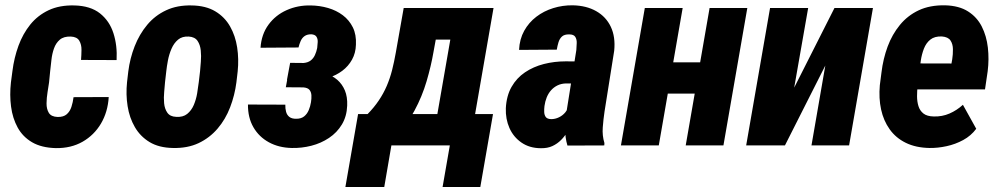

<svg xmlns="http://www.w3.org/2000/svg" viewBox="-20 -559 3844 738"><path d="M201.2 -109.4Q224.1 -108.9 236.6 -119.9Q249 -130.9 254.6 -148.4Q260.3 -166 262.7 -185.5L397.9 -186Q394.5 -128.9 368.2 -84.2Q341.8 -39.6 297.4 -14.2Q252.9 11.2 194.3 10.3Q139.2 8.8 103.3 -12.2Q67.4 -33.2 47.9 -68.8Q28.3 -104.5 22.5 -149.2Q16.6 -193.8 22 -242.2L27.8 -286.1Q34.2 -336.9 51 -383.1Q67.9 -429.2 96.4 -464.6Q125 -500 167 -519.8Q209 -539.6 266.1 -538.1Q327.6 -536.6 364.3 -507.6Q400.9 -478.5 416 -431.4Q431.2 -384.3 428.2 -328.1L291.5 -328.6Q293 -347.2 293.2 -367.4Q293.5 -387.7 284.7 -402.6Q275.9 -417.5 252 -418.5Q225.1 -419.4 210 -406.5Q194.8 -393.6 187.5 -372.8Q180.2 -352.1 177.7 -328.9Q175.3 -305.7 172.9 -286.1L168.5 -241.7Q166.5 -227.1 162.8 -205.1Q159.2 -183.1 158.9 -161.6Q158.7 -140.1 167.7 -125.2Q176.8 -110.4 201.2 -109.4Z M468.3 -243.2 473.1 -284.2Q479.5 -335 497.6 -381.1Q515.6 -427.2 545.7 -463.4Q575.7 -499.5 618.7 -519.5Q661.6 -539.6 717.8 -538.1Q771.5 -537.1 807.6 -515.4Q843.8 -493.7 864.3 -457.5Q884.8 -421.4 891.6 -376.7Q898.4 -332 893.6 -284.7L888.7 -242.7Q882.3 -192.9 864.5 -146.5Q846.7 -100.1 816.2 -64.5Q785.6 -28.8 743.2 -8.8Q700.7 11.2 644.5 9.8Q590.8 8.8 554.9 -12.9Q519 -34.7 498.3 -70.6Q477.5 -106.4 470.5 -151.1Q463.4 -195.8 468.3 -243.2ZM619.1 -284.7 614.3 -242.7Q613.3 -227.5 611.1 -205.8Q608.9 -184.1 610.8 -162.4Q612.8 -140.6 623.3 -125.7Q633.8 -110.8 656.7 -109.9Q683.1 -107.9 699.5 -121.1Q715.8 -134.3 724.9 -155.5Q733.9 -176.8 737.8 -200.2Q741.7 -223.6 744.1 -243.7L749 -285.6Q750 -299.8 752 -321.8Q753.9 -343.8 751.7 -365.2Q749.5 -386.7 739.3 -401.9Q729 -417 705.6 -418.5Q680.2 -419.9 664.3 -406.5Q648.4 -393.1 639.2 -371.6Q629.9 -350.1 625.5 -326.9Q621.1 -303.7 619.1 -284.7Z M1184.6 -251.5 1083 -252 1095.2 -317.4 1147 -316.9Q1163.6 -318.4 1174.1 -326.4Q1184.6 -334.5 1190.4 -347.2Q1196.3 -359.9 1199.2 -374.5Q1200.7 -385.7 1201.2 -397.7Q1201.7 -409.7 1196.3 -418Q1190.9 -426.3 1176.3 -427.2Q1160.6 -427.2 1150.9 -420.4Q1141.1 -413.6 1135.7 -401.4Q1130.4 -389.2 1127.4 -376.5L981.4 -375.5Q984.9 -427.2 1012 -464.1Q1039.1 -501 1081.8 -520Q1124.5 -539.1 1174.3 -538.1Q1209 -537.6 1241 -528.3Q1272.9 -519 1297.6 -500.5Q1322.3 -481.9 1336.2 -453.9Q1350.1 -425.8 1348.1 -387.2Q1347.2 -355 1333 -329.6Q1318.8 -304.2 1295.7 -286.9Q1272.5 -269.5 1243.7 -260.5Q1214.8 -251.5 1184.6 -251.5ZM1090.3 -287.1 1173.8 -286.6Q1204.6 -285.6 1231 -277.1Q1257.3 -268.6 1276.4 -252.2Q1295.4 -235.8 1305.7 -211.2Q1315.9 -186.5 1314.5 -153.3Q1313 -111.8 1294.2 -80.6Q1275.4 -49.3 1244.6 -28.8Q1213.9 -8.3 1176.8 1.2Q1139.6 10.7 1101.6 9.8Q1051.8 8.8 1013.7 -12Q975.6 -32.7 954.1 -69.8Q932.6 -106.9 933.1 -157.2L1076.7 -156.7Q1076.2 -142.1 1079.6 -129.4Q1083 -116.7 1092.5 -109.4Q1102.1 -102.1 1119.1 -102.5Q1137.7 -102.5 1149.2 -111.8Q1160.6 -121.1 1166.7 -135.7Q1172.9 -150.4 1175.3 -166Q1177.7 -180.2 1177 -192.6Q1176.3 -205.1 1169.7 -213.4Q1163.1 -221.7 1146 -223.1L1078.6 -223.6Z M1531.7 -528.3H1677.2L1646 -357.9Q1637.2 -306.6 1619.9 -247.3Q1602.5 -188 1573.2 -133.8Q1543.9 -79.6 1499.3 -43Q1454.6 -6.3 1392.1 0H1369.1L1380.4 -118.7L1392.1 -119.6Q1418 -146 1436 -172.9Q1454.1 -199.7 1466.6 -228.8Q1479 -257.8 1487.1 -289.6Q1495.1 -321.3 1501.5 -357.4ZM1569.8 -528.3H1877L1785.2 0H1640.1L1710.9 -406.7H1548.8ZM1356.4 -120.6H1875L1826.2 159.7H1681.2L1709 0H1484.4L1457 159.7H1307.6Z M2157.2 -127.4 2195.3 -366.7Q2196.3 -379.9 2196.8 -393.6Q2197.3 -407.2 2191.4 -417Q2185.5 -426.8 2168 -426.8Q2149.4 -427.2 2140.1 -418.7Q2130.9 -410.2 2126.7 -396.5Q2122.6 -382.8 2120.1 -368.2L1975.1 -367.2Q1977.1 -408.7 1994.9 -440.7Q2012.7 -472.7 2041.5 -494.6Q2070.3 -516.6 2106.4 -527.8Q2142.6 -539.1 2181.6 -538.6Q2233.9 -537.6 2271.7 -516.1Q2309.6 -494.6 2327.9 -455.8Q2346.2 -417 2340.8 -363.8L2303.7 -130.4Q2299.3 -101.1 2296.9 -69.6Q2294.4 -38.1 2303.2 -9.3L2302.7 0L2161.1 0.5Q2151.9 -30.3 2152.3 -63Q2152.8 -95.7 2157.2 -127.4ZM2208.5 -322.8 2194.3 -237.8 2155.8 -238.3Q2137.2 -237.8 2122.8 -230.7Q2108.4 -223.6 2097.9 -211.7Q2087.4 -199.7 2081.3 -184.3Q2075.2 -168.9 2072.8 -151.4Q2071.3 -139.6 2071.8 -128.2Q2072.3 -116.7 2077.9 -109.1Q2083.5 -101.6 2098.6 -101.1Q2114.3 -101.1 2128.7 -108.2Q2143.1 -115.2 2152.8 -127Q2162.6 -138.7 2164.6 -154.8L2181.6 -94.2Q2172.9 -73.7 2162.1 -54.7Q2151.4 -35.6 2136.7 -21Q2122.1 -6.3 2103.3 2.4Q2084.5 11.2 2058.1 10.7Q2015.1 10.3 1984.4 -11Q1953.6 -32.2 1938.2 -66.9Q1922.9 -101.6 1924.3 -143.1Q1926.8 -190.9 1946.3 -225.1Q1965.8 -259.3 1998 -281Q2030.3 -302.7 2070.6 -313Q2110.8 -323.2 2154.3 -323.2Z M2721.7 -319.3 2700.2 -199.2H2496.1L2517.1 -319.3ZM2604 -528.3 2512.2 0H2366.7L2458.5 -528.3ZM2852.5 -528.3 2760.7 0H2615.7L2707.5 -528.3Z M3032.7 -222.2 3187.5 -528.3H3335.4L3243.7 0H3099.1L3152.3 -307.1L2997.1 0H2848.1L2939.9 -528.3H3086.4Z M3552.7 9.8Q3500 8.8 3461.7 -10Q3423.3 -28.8 3399.7 -62Q3376 -95.2 3366.7 -138.2Q3357.4 -181.2 3361.8 -231L3368.2 -280.8Q3374.5 -333 3391.8 -379.9Q3409.2 -426.8 3439 -463.1Q3468.8 -499.5 3511.5 -519.5Q3554.2 -539.6 3612.8 -538.6Q3666.5 -537.1 3700.9 -515.1Q3735.4 -493.2 3753.7 -457Q3772 -420.9 3777.1 -376.2Q3782.2 -331.5 3776.4 -285.2L3766.1 -215.3H3415.5L3433.1 -315.4L3637.2 -314.9L3640.1 -331.1Q3643.1 -350.1 3642.8 -369.9Q3642.6 -389.6 3633.5 -403.3Q3624.5 -417 3600.1 -418.9Q3572.3 -419.9 3555.9 -406.7Q3539.6 -393.6 3531.2 -371.8Q3522.9 -350.1 3519.3 -325.9Q3515.6 -301.8 3513.2 -280.8L3507.3 -230.5Q3504.9 -209.5 3504.9 -189Q3504.9 -168.5 3510.3 -151.1Q3515.6 -133.8 3529.3 -122.8Q3543 -111.8 3569.3 -111.3Q3601.6 -110.4 3629.6 -122.6Q3657.7 -134.8 3681.2 -156.2L3732.4 -64Q3712.4 -37.1 3682.4 -20.8Q3652.3 -4.4 3618.4 2.9Q3584.5 10.3 3552.7 9.8Z"/></svg>

Font: Roboto Condensed ExtraBold
Style: Italic
Weight: 800
Italic angle: -12°
Designer: Christian Robertson
Foundry: Google
Version: Version 3.008; 2023